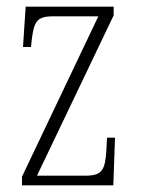

<svg xmlns="http://www.w3.org/2000/svg" viewBox="-20 -556 422 576"><path d="M46 0H320L325 -143H301L299 -103C295 -47 287 -29 237 -29H91L321 -510V-536H57L49 -415H73L75 -435C82 -490 89 -507 139 -507H275L46 -26Z"/></svg>

Font: Noto Serif Devanagari ExtraCondensed ExtraLight
Style: Regular
Weight: 200
Width: 2
Designer: Universal Thirst, Indian Type Foundry and the Monotype Design Team
Foundry: Monotype Imaging Inc.
Version: Version 2.004